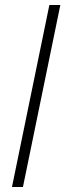

<svg xmlns="http://www.w3.org/2000/svg" viewBox="-20 -750 262 770"><path d="M222 -730H178L28 0H72Z"/></svg>

Font: Nacelle UltraLight
Style: Italic
Weight: 200
Italic angle: -12°
Designer: Sora Sagano
Foundry: Sora Sagano
Version: Version 1.000;FEAKit 1.0